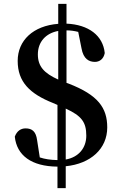

<svg xmlns="http://www.w3.org/2000/svg" viewBox="-20 -851 629 999"><path d="M279 128H322V14C452 1 538 -77 538 -188C538 -290 490 -357 337 -416L326 -420V-693C348 -693 367 -690 387 -685L404 -600C414 -543 444 -529 474 -529C497 -529 519 -543 525 -575C516 -666 441 -723 326 -728V-831H283V-727C153 -717 72 -641 72 -534C72 -425 135 -363 256 -315L279 -305V-18C242 -19 214 -23 187 -32L173 -122C167 -167 147 -183 113 -183C89 -183 68 -170 57 -140C67 -43 143 15 279 16ZM322 -286C405 -248 429 -215 429 -145C429 -82 390 -33 322 -21ZM283 -437C210 -470 177 -505 177 -568C177 -633 218 -678 283 -690Z"/></svg>

Font: Noto Serif CJK HK
Style: Bold
Weight: 700
Designer: Ryoko NISHIZUKA 西塚涼子 (kana & ideographs); Frank Grießhammer (Latin, Greek & Cyrillic); Wenlong ZHANG 张文龙 (bopomofo); San
Foundry: Adobe
Version: Version 2.001;hotconv 1.1.0;makeotfexe 2.6.0